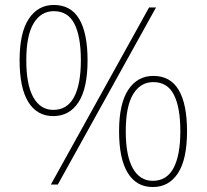

<svg xmlns="http://www.w3.org/2000/svg" viewBox="-20 -744 833 774"><path d="M197 -724Q266 -724 299.5 -667Q333 -610 333 -501Q333 -388 296.5 -332Q260 -276 195 -276Q129 -276 94 -333Q59 -390 59 -501Q59 -612 96 -668Q133 -724 197 -724ZM197 -699Q145 -699 115.5 -650Q86 -601 86 -501Q86 -402 114.5 -351.5Q143 -301 195 -301Q251 -301 278.5 -352.5Q306 -404 306 -501Q306 -597 280 -648Q254 -699 197 -699ZM609 -714 213 0H185L581 -714ZM598 -438Q667 -438 700.5 -381Q734 -324 734 -215Q734 -102 697.5 -46Q661 10 596 10Q530 10 495 -47Q460 -104 460 -215Q460 -326 497 -382Q534 -438 598 -438ZM598 -413Q546 -413 516.5 -364Q487 -315 487 -215Q487 -116 515.5 -65.5Q544 -15 596 -15Q652 -15 679.5 -66.5Q707 -118 707 -215Q707 -311 681 -362Q655 -413 598 -413Z"/></svg>

Font: Noto Sans Hebrew Thin Thin
Style: Regular
Weight: 250
Version: Version 3.001